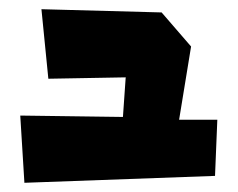

<svg xmlns="http://www.w3.org/2000/svg" viewBox="-20 -406 517 417"><path d="M70 -386 85 -235 253 -238 247 -152 24 -155 33 -9 447 -24 452 -146H369L395 -305L331 -379Z"/></svg>

Font: Super Mario
Style: Regular
Weight: 400
Version: Version 1.0